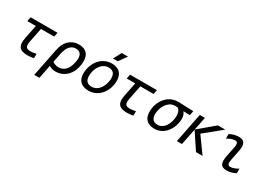

<svg xmlns="http://www.w3.org/2000/svg" viewBox="6 -1629 3838 2759"><g transform="rotate(30 1924.5 -250.0)"><path d="M415 -4.9Q392.1 0.5 363.8 3.7Q335.4 6.8 312 6.8Q262.2 6.8 228.3 -4.2Q194.3 -15.1 175.8 -39.1Q157.2 -63 153.6 -100.8Q149.9 -138.7 161.1 -192.9L206.1 -418.9H64.9L79.1 -490.2H524.9L511.2 -418.9H291L245.1 -189.9Q238.3 -156.2 238 -132.6Q237.8 -108.9 246.3 -93.8Q254.9 -78.6 272.9 -71.8Q291 -64.9 320.8 -64.9Q339.4 -64.9 365 -68.4Q390.6 -71.8 415 -78.1Z M779.3 7.3Q742.7 7.3 714.1 -2.2Q685.5 -11.7 667.5 -23.9L623 200.2H537.6L630.9 -266.1Q640.6 -316.4 660.4 -358.9Q680.2 -401.4 711.2 -432.4Q742.2 -463.4 784.4 -481.2Q826.7 -499 880.9 -499Q925.8 -499 958.7 -486.3Q991.7 -473.6 1012.9 -450.7Q1034.2 -427.7 1044.4 -394.8Q1054.7 -361.8 1054.7 -321.8Q1054.7 -289.1 1048.6 -252Q1042.5 -214.8 1029.3 -178.5Q1016.1 -142.1 994.1 -108.9Q972.2 -75.7 940.9 -50Q909.7 -24.4 867.2 -8.5Q824.7 7.3 779.3 7.3ZM968.3 -316.9Q968.3 -340.3 962.9 -360.6Q957.5 -380.9 945.6 -395.5Q933.6 -410.2 915 -418.5Q896.5 -426.8 870.1 -426.8Q842.3 -426.8 817.9 -416.7Q793.5 -406.7 772.9 -384.8Q752.4 -362.8 736.8 -327.9Q721.2 -293 711.4 -243.2L682.6 -99.1Q703.6 -84 731.2 -75.2Q758.8 -66.4 785.2 -66.4Q814.9 -66.4 845.2 -79.3Q875.5 -92.3 896 -114.3Q916.5 -136.2 929.9 -162.6Q943.4 -189 952.1 -220.2Q960.9 -251.5 964.6 -275.6Q968.3 -299.8 968.3 -316.9Z M1324.7 8.8Q1236.8 8.8 1187.7 -36.4Q1138.7 -81.5 1138.7 -171.9Q1138.7 -212.4 1147.2 -252.2Q1155.8 -292 1172.4 -328.4Q1189 -364.7 1213.4 -396Q1237.8 -427.2 1269.5 -450.2Q1301.3 -473.1 1339.6 -486.1Q1377.9 -499 1422.9 -499Q1466.8 -499 1501.2 -487.5Q1535.6 -476.1 1559.3 -453.4Q1583 -430.7 1595.7 -396.7Q1608.4 -362.8 1608.4 -317.9Q1608.4 -277.8 1599.9 -238Q1591.3 -198.2 1574.7 -161.9Q1558.1 -125.5 1533.7 -94.2Q1509.3 -63 1477.8 -40Q1446.3 -17.1 1407.7 -4.2Q1369.1 8.8 1324.7 8.8ZM1521.5 -309.1Q1521.5 -368.2 1493.7 -397.5Q1465.8 -426.8 1412.6 -426.8Q1382.3 -426.8 1356.4 -416.3Q1330.6 -405.8 1309.8 -387.5Q1289.1 -369.1 1273.2 -345Q1257.3 -320.8 1246.8 -293.7Q1236.3 -266.6 1231 -237.5Q1225.6 -208.5 1225.6 -181.2Q1225.6 -122.1 1253.4 -92.5Q1281.2 -63 1334.5 -63Q1365.2 -63 1390.9 -73.5Q1416.5 -84 1437.3 -102.3Q1458 -120.6 1473.9 -144.8Q1489.7 -168.9 1500.2 -196.3Q1510.7 -223.6 1516.1 -252.7Q1521.5 -281.7 1521.5 -309.1ZM1572.8 -700.2 1479.5 -568.8H1400.4L1469.7 -700.2ZM1099.6 -490.2Z M2064.5 -4.9Q2041.5 0.5 2013.2 3.7Q1984.9 6.8 1961.4 6.8Q1911.6 6.8 1877.7 -4.2Q1843.8 -15.1 1825.2 -39.1Q1806.6 -63 1803 -100.8Q1799.3 -138.7 1810.5 -192.9L1855.5 -418.9H1714.4L1728.5 -490.2H2174.3L2160.6 -418.9H1940.4L1894.5 -189.9Q1887.7 -156.2 1887.5 -132.6Q1887.2 -108.9 1895.8 -93.8Q1904.3 -78.6 1922.4 -71.8Q1940.4 -64.9 1970.2 -64.9Q1988.8 -64.9 2014.4 -68.4Q2040 -71.8 2064.5 -78.1Z M2654.3 -419.9Q2670.4 -401.9 2680.7 -373.8Q2690.9 -345.7 2690.9 -316.9Q2690.9 -277.3 2682.6 -238Q2674.3 -198.7 2658.2 -162.6Q2642.1 -126.5 2618.7 -95Q2595.2 -63.5 2564.9 -40.5Q2534.7 -17.6 2497.3 -4.4Q2460 8.8 2416.5 8.8Q2331.1 8.8 2283.7 -36.6Q2236.3 -82 2236.3 -172.9Q2236.3 -210.9 2244.4 -249.8Q2252.4 -288.6 2268.6 -324.7Q2284.7 -360.8 2308.8 -392.6Q2333 -424.3 2365 -448Q2397 -471.7 2436.8 -485.4Q2476.6 -499 2524.4 -499Q2553.2 -499 2585 -497.6Q2616.7 -496.1 2649.7 -494.6Q2682.6 -493.2 2715.3 -491.7Q2748 -490.2 2778.3 -490.2L2763.2 -416.5Q2731.4 -416.5 2704.3 -417.2Q2677.2 -418 2654.3 -419.9ZM2560.5 -424.3Q2556.2 -424.8 2549.8 -425Q2543.5 -425.3 2532.7 -425.5Q2522 -425.8 2519.8 -425.8Q2517.6 -425.8 2512.2 -425.8Q2467.3 -425.8 2432.4 -403.3Q2397.5 -380.9 2373 -345.2Q2348.6 -309.6 2335.9 -266.1Q2323.2 -222.7 2323.2 -180.2Q2323.2 -122.1 2350.1 -92.5Q2377 -63 2428.2 -63Q2456.5 -63 2480.7 -73.2Q2504.9 -83.5 2524.4 -101.3Q2543.9 -119.1 2558.6 -143.3Q2573.2 -167.5 2583.5 -195.1Q2593.8 -222.7 2598.9 -252.2Q2604 -281.7 2604 -311Q2604 -345.7 2593.8 -375.2Q2583.5 -404.8 2560.5 -424.3Z M3214.4 0H3105.5L2926.8 -269.5L2873 0H2788.1L2885.7 -490.2H2970.7L2927.2 -272L3186 -490.2H3308.1L3027.3 -260.7Z M3765.6 -30.8Q3731.9 -12.2 3694.6 -1.7Q3657.2 8.8 3614.7 8.8Q3580.1 8.8 3556.6 -1Q3533.2 -10.7 3520.8 -32Q3508.3 -53.2 3506.8 -86.4Q3505.4 -119.6 3514.6 -167L3547.9 -331.1Q3553.7 -358.9 3553.5 -377.7Q3553.2 -396.5 3548.3 -407.7Q3543.5 -418.9 3533.9 -423.6Q3524.4 -428.2 3511.7 -428.2Q3478.5 -428.2 3446.3 -415.3Q3414.1 -402.3 3380.9 -383.8V-459Q3414.6 -477.5 3451.9 -488.3Q3489.3 -499 3531.7 -499Q3566.4 -499 3589.8 -489.3Q3613.3 -479.5 3625.7 -458.3Q3638.2 -437 3639.6 -403.8Q3641.1 -370.6 3631.8 -323.2L3598.6 -159.2Q3593.3 -130.9 3593.3 -112.3Q3593.3 -93.8 3598.4 -82.5Q3603.5 -71.3 3612.8 -66.7Q3622.1 -62 3634.8 -62Q3668 -62 3700.2 -75Q3732.4 -87.9 3765.6 -106Z"/></g></svg>

Font: Code New Roman
Style: Italic
Weight: 400
Italic angle: -11°
Monospace: yes
Designer: Sam Radian
Foundry: Code New Roman
Version: Version 1.508 October 19, 2014